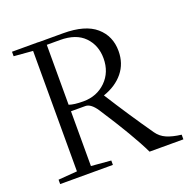

<svg xmlns="http://www.w3.org/2000/svg" viewBox="-119 -784 907 904"><g transform="rotate(-20 334.5 -332.0)"><path d="M32.7 -0.5V-22.5L127.4 -29.8V-633.3L32.7 -641.1V-663.6H165.5V-663.1H288.6Q398.9 -663.1 452.1 -616.9Q505.4 -570.8 505.4 -495.6Q505.4 -433.1 469.2 -388.7Q433.1 -344.2 369.1 -322.3Q448.7 -196.3 530.3 -79.6Q548.3 -53.7 576.7 -41.3Q605 -28.8 649.9 -23.4V0H480.5Q435.5 -94.2 325.2 -263.2Q297.4 -305.2 270 -305.2H197.8V-30.8L296.9 -22.5V-0.5ZM197.8 -638.2V-337.9Q222.7 -329.1 269 -329.1Q336.9 -329.1 382.1 -373.5Q427.2 -418 427.2 -487.3Q427.2 -552.7 385.7 -595.5Q344.2 -638.2 263.7 -638.2Z"/></g></svg>

Font: Elstob Light
Style: Regular
Weight: 300
Designer: Peter S. Baker
Version: Version 1.015